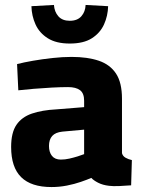

<svg xmlns="http://www.w3.org/2000/svg" viewBox="-20 -744 570 776"><path d="M188 12Q106 12 65.5 -28Q25 -68 25 -150Q25 -208 46.5 -239.5Q68 -271 109 -285Q150 -299 208 -302L320 -311V-337Q320 -367 303.5 -379.5Q287 -392 255 -392Q226 -392 189 -390Q152 -388 116 -385Q80 -382 54 -379L49 -485Q76 -492 113.5 -498.5Q151 -505 192 -509.5Q233 -514 269 -514Q334 -514 379.5 -498.5Q425 -483 449 -446.5Q473 -410 473 -345V-125Q476 -113 487.5 -106.5Q499 -100 513 -97L510 5Q487 7 461.5 8Q436 9 421 7Q395 4 376.5 -5.5Q358 -15 349 -25Q333 -18 307 -9Q281 0 250.5 6Q220 12 188 12ZM226 -99Q243 -99 260.5 -103Q278 -107 294 -112Q310 -117 320 -121V-220L232 -212Q204 -209 191 -194.5Q178 -180 178 -154Q178 -129 190 -114Q202 -99 226 -99ZM262 -568Q207 -568 173 -589.5Q139 -611 123.5 -645.5Q108 -680 107 -719L198 -724Q200 -696 216 -678Q232 -660 262 -660Q293 -660 309 -678.5Q325 -697 326 -724L417 -719Q416 -680 400.5 -645.5Q385 -611 351.5 -589.5Q318 -568 262 -568Z"/></svg>

Font: Cairo ExtraBold
Style: Regular
Weight: 800
Designer: Mohamed Gaber, Accademia di Belle Arti di Urbino
Foundry: Kief Type Foundry, Accademia di Belle Arti di Urbino
Version: Version 3.117